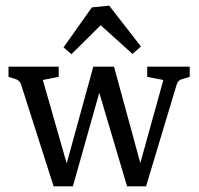

<svg xmlns="http://www.w3.org/2000/svg" viewBox="-20 -651 700 677"><path d="M556 -369 499 -380V-416H649V-380L625 -373Q617 -371 611.5 -366.5Q606 -362 603 -353L495 6H452ZM222 6H169L54 -354Q49 -368 33 -373L10 -380V-416H187V-380L131 -369L230 -23ZM326 -416H382L489 -24L481 6H428L314 -378ZM237 6H193L309 -416H356ZM204 -484 304 -625 365 -631 477 -487 447 -461 335 -562 232 -460Z"/></svg>

Font: Yrsa
Style: Regular
Weight: 400
Designer: Anna Giedrys (Yrsa+Rasa design), David Brezina (Yrsa art-direction, Rasa art-direction, design)
Foundry: Rosetta Type Foundry
Version: Version 2.004